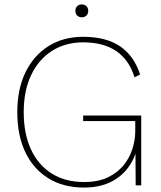

<svg xmlns="http://www.w3.org/2000/svg" viewBox="-20 -836 725 866"><path d="M359 10Q266 10 198.5 -31.5Q131 -73 94.5 -149Q58 -225 58 -330Q58 -435 95.5 -511Q133 -587 199.5 -628.5Q266 -670 355 -670Q458 -670 521 -627.5Q584 -585 612 -500L587 -487Q538 -645 355 -645Q275 -645 214.5 -606.5Q154 -568 120.5 -497.5Q87 -427 87 -330Q87 -233 119.5 -162.5Q152 -92 213 -53.5Q274 -15 359 -15Q425 -15 469.5 -37.5Q514 -60 540.5 -94.5Q567 -129 578.5 -168.5Q590 -208 590 -242V-290H355V-315H617V0H592L591 -143Q567 -73 507.5 -31.5Q448 10 359 10ZM349 -816Q362 -816 370 -808Q378 -800 378 -787Q378 -774 370 -766Q362 -758 349 -758Q336 -758 328 -766Q320 -774 320 -787Q320 -800 328 -808Q336 -816 349 -816Z"/></svg>

Font: Work Sans ExtraLight
Style: Regular
Weight: 200
Designer: Wei Huang
Foundry: Wei Huang
Version: Version 2.010; ttfautohint (v1.8.3)